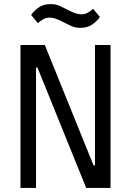

<svg xmlns="http://www.w3.org/2000/svg" viewBox="-20 -918 640 938"><path d="M163 -588H156V0H80V-698H199L437 -110H444V-698H520V0H401ZM373 -782Q347 -782 328 -791Q309 -800 293 -808Q269 -821 252.5 -826.5Q236 -832 223 -832Q206 -832 193 -825Q180 -818 165 -805L132 -845Q146 -865 169 -881.5Q192 -898 227 -898Q253 -898 272 -889Q291 -880 307 -872Q331 -859 347.5 -853.5Q364 -848 377 -848Q394 -848 407 -855Q420 -862 435 -875L468 -835Q454 -815 431 -798.5Q408 -782 373 -782Z"/></svg>

Font: IBM Plex Mono
Style: Regular
Weight: 400
Monospace: yes
Designer: Mike Abbink, Paul van der Laan, Pieter van Rosmalen
Foundry: Bold Monday
Version: Version 2.3